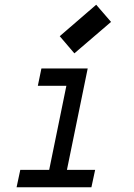

<svg xmlns="http://www.w3.org/2000/svg" viewBox="-20 -788 565 808"><path d="M293 -563.5 231.4 -635.7 384.8 -768.1 447.3 -695.8ZM364.7 0H49.8L65.4 -73.2H187L259.3 -426.8H139.2L154.3 -500H349.1L261.7 -73.2H380.4Z"/></svg>

Font: Anka/Coder Condensed
Style: Italic
Weight: 400
Width: 4
Italic angle: -12°
Monospace: yes
Version: Version 001.100